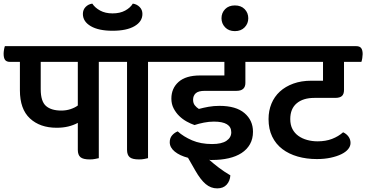

<svg xmlns="http://www.w3.org/2000/svg" viewBox="-56 -870 2024 1061"><path d="M490 -528V4Q481 6 468.5 8.5Q456 11 440 11Q403 11 388.5 -1.5Q374 -14 374 -42V-191Q350 -178 321 -171Q292 -164 257 -164Q165 -164 109.5 -215.5Q54 -267 54 -371V-528H0Q-20 -528 -28 -539Q-36 -550 -36 -573Q-36 -582 -34 -594.5Q-32 -607 -29 -615H562Q598 -615 598 -571Q598 -562 595.5 -549Q593 -536 590 -528ZM283 -259Q310 -259 334 -267Q358 -275 374 -287V-528H169V-377Q169 -310 198 -284.5Q227 -259 283 -259Z M762 -528V4Q753 6 741 8.5Q729 11 712 11Q675 11 660.5 -1.5Q646 -14 646 -42V-528H571Q551 -528 543 -539Q535 -550 535 -573Q535 -582 537 -594.5Q539 -607 542 -615H834Q870 -615 870 -571Q870 -562 867.5 -549Q865 -536 862 -528ZM566 -796Q607 -796 635.5 -811.5Q664 -827 678 -850Q700 -847 715.5 -831.5Q731 -816 731 -793Q731 -751 687.5 -725.5Q644 -700 566 -700Q489 -700 445.5 -725.5Q402 -751 402 -793Q402 -816 417 -831.5Q432 -847 454 -850Q469 -827 497.5 -811.5Q526 -796 566 -796Z M1043 -268Q1069 -275 1097 -280Q1125 -285 1157 -285Q1248 -285 1295 -245Q1342 -205 1342 -142Q1342 -103 1325.5 -73.5Q1309 -44 1279 -24.5Q1249 -5 1207.5 4.5Q1166 14 1117 14Q1112 14 1108.5 14Q1105 14 1100 13Q1126 36 1154.5 57.5Q1183 79 1217 99Q1215 130 1196.5 150.5Q1178 171 1144 171Q1109 171 1080.5 147Q1052 123 1023 72L983 2Q937 -10 909.5 -32.5Q882 -55 882 -84Q882 -107 895 -122Q908 -137 926 -144Q958 -115 1005.5 -94.5Q1053 -74 1116 -74Q1169 -74 1195.5 -92Q1222 -110 1222 -139Q1222 -198 1126 -198Q1099 -198 1071 -192.5Q1043 -187 1019 -179Q998 -186 975.5 -198.5Q953 -211 934.5 -229Q916 -247 903.5 -271Q891 -295 891 -325Q891 -382 931 -417.5Q971 -453 1050 -453H1184V-528H841Q805 -528 805 -573Q805 -582 807 -594.5Q809 -607 813 -615H1381Q1417 -615 1417 -571Q1417 -562 1415 -549Q1413 -536 1409 -528H1300V-412Q1300 -368 1251 -368H1076Q1040 -368 1025.5 -354.5Q1011 -341 1011 -319Q1011 -300 1020.5 -288Q1030 -276 1043 -268Z M1168 -769Q1168 -799 1188 -819.5Q1208 -840 1242 -840Q1276 -840 1296 -819.5Q1316 -799 1316 -769Q1316 -740 1296 -719Q1276 -698 1242 -698Q1208 -698 1188 -719Q1168 -740 1168 -769Z M1845 -528V-373Q1845 -350 1833.5 -339.5Q1822 -329 1796 -329H1681Q1619 -329 1583.5 -299Q1548 -269 1548 -212Q1548 -180 1560 -157Q1572 -134 1593 -119Q1614 -104 1641.5 -96.5Q1669 -89 1699 -89Q1744 -89 1779 -102.5Q1814 -116 1840 -139Q1858 -131 1869.5 -115.5Q1881 -100 1881 -80Q1881 -62 1868 -46Q1855 -30 1830.5 -18Q1806 -6 1771.5 1.5Q1737 9 1695 9Q1638 9 1589 -5Q1540 -19 1504 -46.5Q1468 -74 1448 -115.5Q1428 -157 1428 -212Q1428 -258 1444 -297Q1460 -336 1490.5 -364Q1521 -392 1565 -408Q1609 -424 1665 -424H1729V-528H1393Q1357 -528 1357 -573Q1357 -582 1359 -594.5Q1361 -607 1365 -615H1912Q1932 -615 1940 -604Q1948 -593 1948 -571Q1948 -562 1946 -549Q1944 -536 1941 -528Z"/></svg>

Font: Baloo 2 SemiBold
Style: Regular
Weight: 600
Designer: Sarang Kulkarni and Ek Type
Foundry: Ek Type
Version: Version 1.640;hotconv 1.0.111;makeotfexe 2.5.65597; ttfautoh